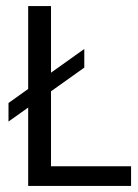

<svg xmlns="http://www.w3.org/2000/svg" viewBox="-20 -615 457 635"><path d="M73.2 0V-595H148.7V-65.2H413.5V0ZM8.1 -213V-274.4L258.8 -453.1V-391.4Z"/></svg>

Font: Encode Sans SC Condensed Thin
Style: Regular
Weight: 100
Width: 3
Designer: Multiple Designers
Foundry: Impallari Type
Version: Version 3.002